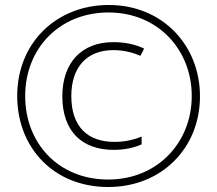

<svg xmlns="http://www.w3.org/2000/svg" viewBox="-20 -742 871 770"><path d="M414 8C628 8 782 -148 782 -356C782 -559 633 -722 416 -722C209 -722 49 -573 49 -357C49 -151 194 8 414 8ZM414 -22C214 -22 81 -168 81 -357C81 -549 220 -692 415 -692C613 -692 749 -543 749 -357C749 -171 612 -22 414 -22ZM436 -141C477 -141 514 -148 548 -163V-194C509 -179 476 -173 439 -173C331 -173 266 -234 266 -357C266 -472 328 -541 434 -541C475 -541 512 -532 543 -518L558 -547C523 -564 482 -573 434 -573C306 -573 230 -489 230 -356C230 -215 309 -141 436 -141Z"/></svg>

Font: Noto Sans Georgian Condensed ExtraLight
Style: Regular
Weight: 200
Width: 3
Designer: Monotype Design Team, Akaki Razmadze
Foundry: Google LLC
Version: Version 2.005